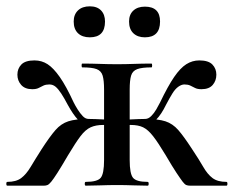

<svg xmlns="http://www.w3.org/2000/svg" viewBox="-23 -587 739 607"><path d="M248 0Q245 0 245 -6Q245 -12 248 -12Q285 -12 295.5 -25Q306 -38 306 -81V-304Q306 -333 301.5 -348Q297 -363 282.5 -368.5Q268 -374 237 -374Q235 -374 235 -380Q235 -386 237 -386Q266 -386 293 -385Q320 -384 347 -384Q374 -384 400.5 -385Q427 -386 456 -386Q458 -386 458 -380Q458 -374 456 -374Q426 -374 411 -368.5Q396 -363 391.5 -348Q387 -333 387 -304V-81Q387 -38 397.5 -25Q408 -12 444 -12Q447 -12 447 -6Q447 0 444 0Q424 0 399 -1Q374 -2 347 -2Q320 -2 294.5 -1Q269 0 248 0ZM0 0Q-3 0 -3 -6Q-3 -12 0 -12Q28 -12 44 -24Q60 -36 74 -59.5Q88 -83 109 -116Q135 -156 152.5 -176Q170 -196 193 -203.5Q216 -211 257 -211Q264 -211 279.5 -210.5Q295 -210 313 -209Q331 -208 344 -207L343 -189Q320 -192 303 -192Q280 -192 263.5 -184.5Q247 -177 231.5 -156.5Q216 -136 192 -96Q171 -60 158.5 -40.5Q146 -21 139 -12.5Q132 -4 127 -2Q122 0 116 0ZM257 -192Q239 -192 223.5 -208.5Q208 -225 191 -256Q180 -277 170.5 -291.5Q161 -306 152.5 -313Q144 -320 133 -320Q122 -320 114.5 -316.5Q107 -313 99.5 -309Q92 -305 79 -305Q56 -305 44 -318.5Q32 -332 32 -351Q32 -370 44.5 -383Q57 -396 86 -396Q109 -396 127.5 -384Q146 -372 166 -343.5Q186 -315 210 -263Q215 -253 222.5 -241Q230 -229 238.5 -220Q247 -211 257 -211ZM578 0Q571 0 566 -2Q561 -4 554.5 -12.5Q548 -21 535 -40.5Q522 -60 501 -96Q477 -136 461 -156.5Q445 -177 429.5 -184.5Q414 -192 390 -192Q373 -192 351 -189L350 -207Q363 -208 381 -209Q399 -210 414.5 -210.5Q430 -211 436 -211Q477 -211 500 -203.5Q523 -196 540.5 -176Q558 -156 584 -116Q606 -83 619.5 -59.5Q633 -36 649 -24Q665 -12 693 -12Q696 -12 696 -6Q696 0 693 0ZM436 -192V-211Q446 -211 455 -220Q464 -229 471 -241Q478 -253 483 -263Q508 -315 527.5 -343.5Q547 -372 566 -384Q585 -396 607 -396Q636 -396 648.5 -383Q661 -370 661 -351Q661 -332 649.5 -318.5Q638 -305 614 -305Q601 -305 593.5 -309Q586 -313 578.5 -316.5Q571 -320 560 -320Q551 -320 541 -313Q531 -306 522 -291.5Q513 -277 502 -256Q487 -225 470.5 -208.5Q454 -192 436 -192ZM261 -469Q237 -469 223.5 -482Q210 -495 210 -519Q210 -541 223.5 -554Q237 -567 261 -567Q284 -567 296.5 -554Q309 -541 309 -519Q309 -469 261 -469ZM435 -469Q412 -469 398.5 -482Q385 -495 385 -519Q385 -541 398.5 -553.5Q412 -566 435 -566Q483 -566 483 -519Q483 -469 435 -469Z"/></svg>

Font: Cormorant SemiBold
Style: Regular
Weight: 600
Designer: Christian Thalmann (Catharsis Fonts)
Foundry: Catharsis Fonts
Version: Version 4.000